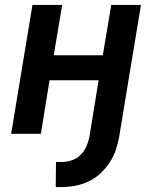

<svg xmlns="http://www.w3.org/2000/svg" viewBox="-20 -540 640 775"><path d="M228 215H205L206 114H228Q248 114 268.5 107.5Q289 101 304.5 86Q320 71 328.5 51.5Q337 32 341 12L378 -216H180L145 0H25L111 -520H231L197 -317H395L429 -520H549L461 12Q456 39 447 66Q438 93 422 117Q406 141 384 161Q362 181 336 193Q310 205 282.5 210Q255 215 228 215Z"/></svg>

Font: Iosevka Extended
Style: Bold Italic
Weight: 700
Width: 7
Italic angle: -9°
Monospace: yes
Designer: Belleve Invis
Foundry: Belleve Invis
Version: Version 32.5.0; ttfautohint (v1.8.4)